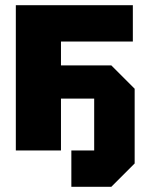

<svg xmlns="http://www.w3.org/2000/svg" viewBox="-20 -580 575 740"><path d="M41 0V-560H492V-420H215V-328H409L499 -238V50L409 140H255V0H343V-200H215V0Z"/></svg>

Font: Tektur SemiCondensed
Style: Bold
Weight: 700
Width: 4
Designer: Adam Jagosz
Foundry: Adam Jagosz
Version: Version 1.005;gftools[0.9.30]